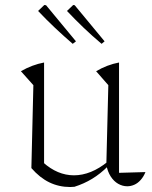

<svg xmlns="http://www.w3.org/2000/svg" viewBox="-20 -743 611 771"><path d="M458 -49 564 -52Q557 -34 545 -20.5Q533 -7 519 -1Q505 5 491 5Q472 5 454.5 -5Q437 -15 424.5 -34.5Q412 -54 407 -81L415 -401L366 -457Q410 -483 458 -492ZM279 7Q275 7 270.5 7.5Q266 8 262 8Q217 8 178.5 -10.5Q140 -29 106 -68L153 -91Q211 -39 277 -39Q345 -39 413 -94V-75Q383 -45 350 -25Q317 -5 279 7ZM106 -68 114 -401 64 -457Q109 -483 157 -492V-82ZM272 -567Q236 -598 201 -631Q166 -664 133 -699L158 -723L165 -722L285 -577ZM388 -567Q351 -598 316.5 -631Q282 -664 249 -699L274 -723L280 -722L400 -577Z"/></svg>

Font: Piazzolla Thin Thin
Style: Regular
Weight: 250
Version: Version 2.005